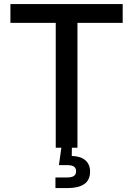

<svg xmlns="http://www.w3.org/2000/svg" viewBox="-20 -748 674 972"><path d="M32.7 -632.3V-727.5H601.1V-632.3H372.1V0H262.2V-632.3ZM260.7 204.1V150.4H318.8Q343.3 150.4 354.2 142.8Q365.2 135.3 365.2 119.1Q365.2 102.5 354.2 95.2Q343.3 87.9 318.8 87.9H278.3L293.9 -22.9H343.8V0L343.3 41.5Q387.7 42.5 411.9 63.2Q436 84 436 120.6Q436 163.6 406.7 183.8Q377.4 204.1 321.8 204.1Z"/></svg>

Font: Inter 24pt Medium
Style: Regular
Weight: 500
Designer: Rasmus Andersson
Foundry: rsms
Version: Version 4.001;git-66647c0bb